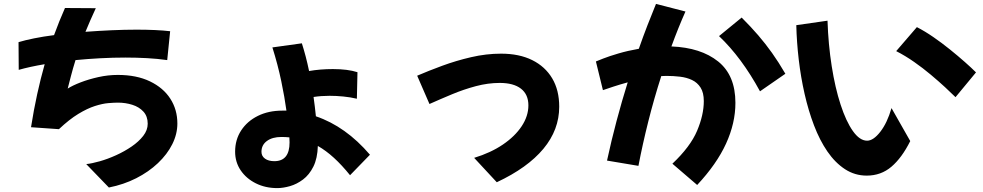

<svg xmlns="http://www.w3.org/2000/svg" viewBox="-20 -880 5040 984"><path d="M139 -228Q153 -317 170.5 -397Q188 -477 209 -551Q132 -538 76 -522L75 -664Q108 -674 155 -683.5Q202 -693 257 -700Q270 -736 284 -770.5Q298 -805 313 -839L471 -838Q456 -806 443 -776Q430 -746 418 -717Q485 -722 552 -725Q619 -728 680 -728Q730 -728 774 -726Q818 -724 852 -720L837 -572Q788 -579 733.5 -582Q679 -585 623 -585Q559 -585 494 -581.5Q429 -578 367 -572Q353 -527 343.5 -490Q334 -453 327 -426Q352 -442 393.5 -458Q435 -474 484.5 -485Q534 -496 584 -496Q680 -496 748.5 -463Q817 -430 853 -374Q889 -318 889 -247Q889 -193 863 -141Q837 -89 789.5 -44Q742 1 678 33.5Q614 66 538 81L422 -39Q451 -42 491.5 -53.5Q532 -65 575 -84.5Q618 -104 654.5 -129Q691 -154 714 -183.5Q737 -213 737 -246Q737 -284 715 -308Q693 -332 658 -343Q623 -354 584 -354Q565 -354 535 -351.5Q505 -349 466 -336.5Q427 -324 381 -296Q335 -268 282 -218Z M1401 84Q1340 84 1291 59.5Q1242 35 1213.5 -7Q1185 -49 1185 -103Q1185 -164 1216 -211.5Q1247 -259 1301.5 -286Q1356 -313 1426 -313H1448Q1439 -380 1421.5 -464Q1404 -548 1376 -637L1527 -658Q1537 -627 1546.5 -591Q1556 -555 1564 -516Q1621 -526 1686 -526Q1762 -526 1812 -510L1809 -374Q1775 -382 1739 -385.5Q1703 -389 1669 -389Q1626 -389 1587 -383Q1594 -333 1599 -284Q1752 -232 1876 -87L1774 18Q1732 -34 1691.5 -71Q1651 -108 1609 -132Q1607 -68 1586 -26Q1565 16 1533 40Q1501 64 1466 74Q1431 84 1401 84ZM1320 -102Q1320 -80 1338 -67Q1356 -54 1386 -54Q1464 -54 1464 -150Q1464 -158 1463 -176Q1443 -178 1422 -178Q1376 -178 1348 -157.5Q1320 -137 1320 -102Z M2526 54 2410 -71Q2495 -97 2557 -139Q2619 -181 2653.5 -233Q2688 -285 2688 -340Q2688 -396 2650 -425.5Q2612 -455 2541 -455Q2481 -455 2419 -438.5Q2357 -422 2297 -397Q2237 -372 2181 -347L2118 -492Q2176 -517 2246.5 -543Q2317 -569 2394.5 -587Q2472 -605 2548 -605Q2641 -605 2707.5 -572Q2774 -539 2810 -478.5Q2846 -418 2846 -333Q2846 -215 2765 -117.5Q2684 -20 2526 54Z M3252 -30 3091 -57Q3113 -159 3140 -260.5Q3167 -362 3197 -458Q3157 -447 3123.5 -436Q3090 -425 3070 -418L3034 -565Q3041 -568 3071.5 -580Q3102 -592 3149.5 -606Q3197 -620 3254 -630Q3276 -693 3298.5 -751Q3321 -809 3342 -860L3493 -821Q3456 -738 3421 -642Q3572 -636 3660.5 -565Q3749 -494 3749 -353Q3749 -249 3701 -144Q3653 -39 3553 68L3426 -41Q3518 -128 3552.5 -209.5Q3587 -291 3587 -362Q3587 -405 3570.5 -431Q3554 -457 3526.5 -470Q3499 -483 3465 -487Q3431 -491 3395 -491Q3382 -491 3369 -490Q3332 -375 3302.5 -257.5Q3273 -140 3252 -30ZM3875 -412Q3781 -585 3665 -695L3781 -790Q3829 -742 3866 -699Q3903 -656 3936.5 -609Q3970 -562 4005 -502Z M4422 20Q4361 20 4310.5 -13Q4260 -46 4220.5 -103.5Q4181 -161 4152 -237Q4123 -313 4103.5 -399Q4084 -485 4073.5 -575Q4063 -665 4061 -751L4221 -774Q4225 -652 4242.5 -541Q4260 -430 4288 -344Q4316 -258 4351 -208.5Q4386 -159 4424 -159Q4456 -159 4491.5 -204.5Q4527 -250 4549 -326L4645 -157Q4602 -71 4548.5 -25.5Q4495 20 4422 20ZM4877 -382Q4856 -403 4823.5 -433Q4791 -463 4750.5 -497Q4710 -531 4665 -562.5Q4620 -594 4573 -618L4679 -741Q4720 -720 4763.5 -690Q4807 -660 4848.5 -626.5Q4890 -593 4924.5 -562.5Q4959 -532 4982 -509Z"/></svg>

Font: Mochiy Pop One
Style: Regular
Weight: 400
Designer: FONTDASU
Foundry: FONTDASU / Google Inc. / Adobe
Version: Version 2.000